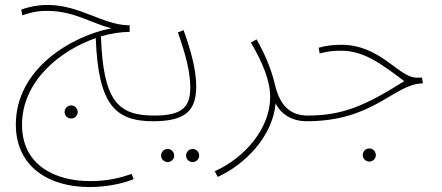

<svg xmlns="http://www.w3.org/2000/svg" viewBox="-20 -485 1786 776"><path d="M341 271C404 271 472 259 520 239L512 218C469 233 416 247 345 247C200 247 69 181 69 19C69 -155 220 -280 367 -331C377 -61 446 5 599 5C609 5 615 -1 615 -7C615 -13 612 -18 602 -18C456 -18 397 -78 388 -338C429 -350 468 -356 504 -356V-383H496C395 -386 300 -465 173 -465C133 -465 94 -457 66 -446L70 -423C97 -432 124 -441 170 -441C282 -441 351 -389 431 -371C267 -339 44 -206 44 18C44 190 179 271 341 271ZM268 -6C282 -6 294 -18 294 -32C294 -47 282 -59 268 -59C253 -59 241 -47 241 -32C241 -18 253 -6 268 -6Z M599 5C735 5 773 -42 773 -137C773 -200 753 -277 722 -363L699 -354C731 -263 749 -194 749 -132C749 -51 716 -18 603 -18ZM759 170C773 170 785 158 785 144C785 129 773 117 759 117C744 117 732 129 732 144C732 158 744 170 759 170ZM658 170C672 170 684 158 684 144C684 129 672 117 658 117C643 117 631 129 631 144C631 158 643 170 658 170Z M860 230C966 182 1081 71 1094 -67C1116 -23 1160 5 1220 5C1231 5 1237 -1 1237 -7C1237 -13 1234 -18 1224 -18C1147 -18 1109 -66 1091 -144C1078 -199 1055 -259 1017 -326L994 -313C1042 -232 1072 -157 1072 -93C1072 34 969 153 848 207Z M1220 5C1493 5 1573 -147 1689 -148L1686 -171H1665C1590 -171 1520 -304 1359 -304C1329 -304 1297 -301 1268 -292L1272 -269C1305 -278 1330 -280 1359 -280C1448 -280 1516 -231 1614 -157C1455 -57 1364 -18 1224 -18ZM1473 168C1487 168 1499 156 1499 142C1499 127 1487 115 1473 115C1458 115 1446 127 1446 142C1446 156 1458 168 1473 168Z"/></svg>

Font: Noto Sans Arabic UI SmCn Th
Style: Regular
Weight: 100
Width: 4
Designer: Monotype Design Team, Nadine Chahine and Nizar Qandah
Foundry: Monotype Imaging Inc.
Version: Version 2.010